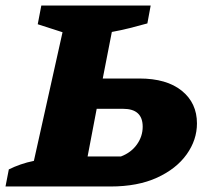

<svg xmlns="http://www.w3.org/2000/svg" viewBox="-55 -677 739 697"><path d="M-35 0 -23 -62Q-3 -72 20 -80Q43 -88 68 -93L172 -560L82 -589L95 -657H492L480 -592Q448 -583 416 -575Q384 -567 351 -561L318 -392H451Q550 -392 605 -347.5Q660 -303 660 -229Q660 -169 622.5 -116.5Q585 -64 515 -32Q445 0 346 0ZM263 -109H384Q421 -123 442 -152.5Q463 -182 463 -217Q463 -282 392 -282H296Z"/></svg>

Font: Piazzolla ExtraBold
Style: Italic
Weight: 800
Italic angle: -11.3°
Designer: Juan Pablo del Peral
Foundry: Huerta Tipografica
Version: Version 1.330